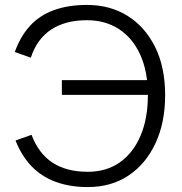

<svg xmlns="http://www.w3.org/2000/svg" viewBox="-20 -742 739 779"><path d="M336 17Q264 17 206.5 -4Q149 -25 108.5 -67Q68 -109 43 -172L108 -195Q136 -120 192.5 -82.5Q249 -45 336 -45Q412 -45 466.5 -83.5Q521 -122 550.5 -192Q580 -262 580 -356Q580 -452 549 -520Q518 -588 462.5 -624Q407 -660 333 -660Q245 -660 187.5 -622Q130 -584 105 -508L40 -531Q63 -595 102 -637.5Q141 -680 199 -701Q257 -722 333 -722Q426 -722 497 -678Q568 -634 609 -552Q650 -470 650 -356Q650 -244 610.5 -160Q571 -76 501 -29.5Q431 17 336 17ZM231 -357V-417H621V-357Z"/></svg>

Font: TikTok Sans 24pt Light
Style: Regular
Weight: 300
Version: Version 4.000